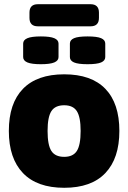

<svg xmlns="http://www.w3.org/2000/svg" viewBox="-20 -884 609 912"><path d="M285 8Q156 8 89 -62Q22 -132 22 -262Q22 -393 89 -462Q156 -531 285 -531Q414 -531 480.5 -462Q547 -393 547 -262Q547 -132 480.5 -62Q414 8 285 8ZM285 -139Q327 -139 345 -167Q363 -195 363 -262Q363 -328 345 -356Q327 -384 285 -384Q242 -384 224 -356Q206 -328 206 -262Q206 -195 224 -167Q242 -139 285 -139ZM396 -579Q351 -579 331.5 -587.5Q312 -596 312 -613V-677Q312 -694 331.5 -702.5Q351 -711 396 -711Q441 -711 460.5 -702.5Q480 -694 480 -677V-613Q480 -596 460.5 -587.5Q441 -579 396 -579ZM174 -579Q130 -579 110 -587.5Q90 -596 90 -613V-677Q90 -694 110 -702.5Q130 -711 174 -711Q218 -711 238 -702.5Q258 -694 258 -677V-613Q258 -596 238 -587.5Q218 -579 174 -579ZM160 -759Q120 -759 120 -799V-824Q120 -864 160 -864H410Q450 -864 450 -824V-799Q450 -759 410 -759Z"/></svg>

Font: Asap Black
Style: Regular
Weight: 900
Designer: Pablo Cosgaya
Foundry: Omnibus-Type
Version: Version 3.001; ttfautohint (v1.8.4.7-5d5b)